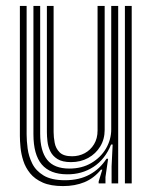

<svg xmlns="http://www.w3.org/2000/svg" viewBox="-20 -620 516 649"><path d="M193 9Q151.2 9 124.4 -2.9Q97.5 -14.8 81.8 -34.2Q66 -53.8 58.8 -76.5Q51.5 -99.2 49.4 -121.5Q47.2 -143.8 47.2 -160.5V-600H70V-164.8Q70 -144.5 73.4 -118.2Q76.8 -92 88.9 -67.4Q101 -42.8 127.4 -26.8Q153.8 -10.8 200 -10.8Q248 -10.8 283 -30Q318 -49.2 340 -83.5H345.5L336.5 -21.5V0H313.5V-6.8L325.8 -46.5H321.2Q297.5 -17.5 265.5 -4.2Q233.5 9 193 9ZM402.2 0V-600H425.2V0ZM220 -72Q190.8 -72 174.1 -82.5Q157.5 -93 149.9 -109.1Q142.2 -125.2 140.4 -142.4Q138.5 -159.5 138.5 -172.8V-600H161.2V-174Q161.2 -156.8 164.8 -137.6Q168.2 -118.5 181.5 -105.1Q194.8 -91.8 223.5 -91.8Q246.8 -91.8 266.4 -102.2Q286 -112.8 297.9 -132.4Q309.8 -152 309.8 -178.8V-600H333.8V-181Q333.8 -149.5 318.8 -124.9Q303.8 -100.2 278.1 -86.1Q252.5 -72 220 -72ZM206.5 -30.8Q149.2 -31 121.1 -64.2Q93 -97.5 93 -166V-600H115.8V-168.8Q115.8 -109.5 139.4 -79.9Q163 -50.2 214.5 -50.2Q257 -50.2 288.9 -69.1Q320.8 -88 338.4 -118.2Q356 -148.5 356 -182.8V-600H379.5V0H357.2V-58L360.8 -131.5H355.5Q335.2 -81.5 295.9 -55.9Q256.5 -30.2 206.5 -30.8Z"/></svg>

Font: Big Shoulders Inline Text Thin
Style: Bold
Weight: 700
Version: Version 2.002